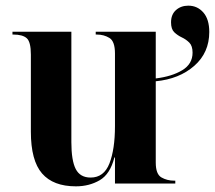

<svg xmlns="http://www.w3.org/2000/svg" viewBox="-20 -648 759 678"><path d="M248 10Q168 10 128.5 -35.5Q89 -81 89 -183V-455Q89 -500 74.5 -513Q60 -526 27 -526H24V-536H232V-146Q232 -81 247.5 -51Q263 -21 300 -21Q347 -21 366.5 -71Q386 -121 386 -203V-459Q386 -502 366.5 -514Q347 -526 322 -526H318V-536H530V-371Q587 -378 623.5 -400Q660 -422 660 -462Q660 -486 648.5 -497.5Q637 -509 622 -516Q607 -523 595.5 -534Q584 -545 584 -569Q584 -597 601.5 -612.5Q619 -628 645 -628Q677 -628 698 -604Q719 -580 719 -535Q719 -462 666 -415.5Q613 -369 530 -361V-74Q530 -33 550 -21.5Q570 -10 595 -10H599V0H386V-92H384Q369 -33 332 -11.5Q295 10 248 10Z"/></svg>

Font: Noto Serif Display SemiCondensed
Style: Bold
Weight: 700
Width: 4
Designer: Monotype Design Team
Foundry: Monotype Imaging Inc.
Version: Version 2.009